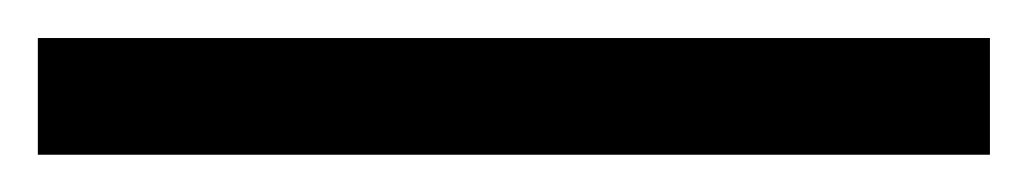

<svg xmlns="http://www.w3.org/2000/svg" viewBox="-23 -842 546 102"><path d="M502.9 -759.8H-2.9V-821.8H502.9Z"/></svg>

Font: OpenSans
Style: Regular
Weight: 400
Foundry: Ascender Corporation
Version: Version 1.10